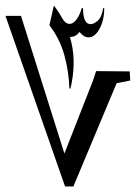

<svg xmlns="http://www.w3.org/2000/svg" viewBox="-24 -596 501 689"><path d="M209.5 73.2 -4.4 -539.1H51.3L220.7 -2L190.9 -3.9L303.7 -291.5Q310.1 -307.1 313.5 -318.1Q316.9 -329.1 320.8 -340.8L441.4 -339.8L443.4 -307.1L394.5 -297.4L239.3 73.2ZM153.3 -505.4 169.4 -576.2Q215.8 -516.1 232.7 -441.2Q249.5 -366.2 229 -278.3H225.1Q223.1 -338.9 207 -397.7Q190.9 -456.5 153.3 -505.4ZM346.2 -566.9H350.1Q350.1 -523.9 333.3 -492.9Q316.4 -461.9 293.9 -461.9Q276.9 -461.9 261.2 -481.4Q248.5 -463.4 228 -463.4Q214.8 -463.4 206.1 -473.1L198.2 -532.2Q210.4 -510.3 225.6 -510.3Q238.3 -510.3 250 -525.4Q261.7 -540.5 269.5 -566.9H273.9Q273.9 -509.3 301.3 -509.3Q312.5 -509.3 326.9 -522Q341.3 -534.7 346.2 -566.9Z"/></svg>

Font: Lateef
Style: Regular
Weight: 400
Designer: SIL International
Foundry: SIL International
Version: Version 4.200